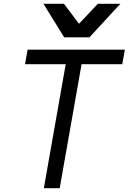

<svg xmlns="http://www.w3.org/2000/svg" viewBox="-20 -985 674 1005"><path d="M324 -649H111L124.5 -725H633.5L620 -649H407L292.5 0H209.5ZM207.5 -965H315L393.5 -860.5L492 -965H610L448 -789.5H316Z"/></svg>

Font: JuliaMono Italic
Style: Regular
Weight: 400
Italic angle: -9°
Monospace: yes
Designer: cormullion
Foundry: corm
Version: Version 0.049; ttfautohint (v1.8.4)